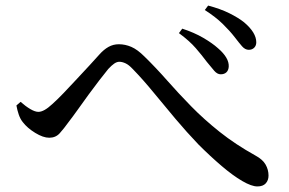

<svg xmlns="http://www.w3.org/2000/svg" viewBox="-20 -730 1040 690"><path d="M874 -551Q861 -551 850 -563.5Q839 -576 823 -597Q806 -619 780.5 -644Q755 -669 716 -694L728 -710Q773 -698 805 -682Q837 -666 857 -650Q901 -613 901 -578Q901 -566 893.5 -558.5Q886 -551 874 -551ZM773 -463Q761 -463 750 -475.5Q739 -488 723 -508Q706 -531 683.5 -557Q661 -583 623 -611L635 -627Q678 -613 710.5 -594Q743 -575 763 -557Q804 -522 802 -490Q801 -477 793.5 -470Q786 -463 773 -463ZM905 -60Q884 -60 850.5 -79.5Q817 -99 776.5 -133.5Q736 -168 693 -211Q651 -255 610.5 -303Q570 -351 532 -397.5Q494 -444 457 -482Q443 -497 431 -502.5Q419 -508 409 -508Q400 -508 390.5 -501.5Q381 -495 369 -482Q356 -466 337 -441.5Q318 -417 298 -389.5Q278 -362 259.5 -336Q241 -310 227 -292Q209 -267 194.5 -251Q180 -235 157 -235Q135 -235 106.5 -252.5Q78 -270 62 -291Q53 -302 47.5 -318Q42 -334 39 -351L54 -364Q72 -348 89 -338Q106 -328 118 -328Q128 -328 140.5 -335Q153 -342 168 -356Q186 -372 209 -396Q232 -420 256.5 -446.5Q281 -473 302.5 -496Q324 -519 337 -534Q353 -552 370 -561.5Q387 -571 407 -571Q430 -571 452 -561.5Q474 -552 499 -527Q540 -487 580.5 -441Q621 -395 667 -348Q713 -301 769.5 -256Q826 -211 898 -171Q924 -157 934.5 -138.5Q945 -120 945 -99Q945 -82 935 -71Q925 -60 905 -60Z"/></svg>

Font: Noto Serif JP ExtraLight Medium
Style: Regular
Weight: 500
Version: Version 2.003-H1;hotconv 1.1.1;makeotfexe 2.6.0